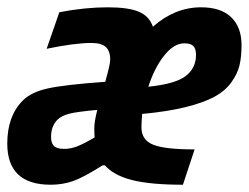

<svg xmlns="http://www.w3.org/2000/svg" viewBox="-45 -506 688 531"><path d="M346.2 -153.8Q346.2 -119.1 378.2 -106Q410.2 -92.8 493.2 -92.8L460.9 4.9Q372.1 4.9 321 -7.8Q270 -20.5 245.1 -48.8H238.8Q185.5 -15.1 156.7 -5.1Q127.9 4.9 95.2 4.9Q-24.9 4.9 -24.9 -108.9Q-24.9 -185.1 18.1 -228Q41 -251 86.2 -261.2Q131.3 -271.5 246.1 -279.8Q259.8 -328.1 259.8 -340.8Q259.8 -365.2 247.3 -376.2Q234.9 -387.2 208 -387.2Q161.6 -387.2 84 -371.1L119.1 -472.2Q190.4 -485.8 252.9 -485.8Q310.5 -485.8 339.4 -473.4Q368.2 -460.9 377.9 -432.1Q438.5 -485.8 511.2 -485.8Q566.4 -485.8 594.7 -458Q623 -430.2 623 -381.8Q623 -349.1 617.4 -325.4Q611.8 -301.8 594.7 -278.1Q577.6 -254.4 547.9 -238.3Q518.1 -222.2 468 -209.7Q418 -197.3 348.1 -190.9Q346.2 -166.5 346.2 -153.8ZM464.8 -386.2Q436 -386.2 409.2 -352.5Q382.3 -318.8 365.2 -266.1Q440.4 -273.9 468.8 -295.9Q497.1 -317.9 497.1 -354Q497.1 -371.6 489.5 -378.9Q481.9 -386.2 464.8 -386.2ZM132.8 -94.2Q149.4 -94.2 167.2 -100.8Q185.1 -107.4 216.8 -126Q215.8 -133.8 215.8 -151.9Q215.8 -169.9 224.1 -202.1Q166 -196.8 145.3 -191.2Q124.5 -185.5 113.8 -174.8Q96.2 -157.2 96.2 -127Q96.2 -110.4 104.2 -102.3Q112.3 -94.2 132.8 -94.2Z"/></svg>

Font: IntelOne Mono Bold
Style: Italic
Weight: 700
Italic angle: -16°
Designer: Fred Shallcrass
Foundry: Frere-Jones Type LLC
Version: Version 1.200;hotconv 1.1.0;makeotfexe 2.6.0;FJTRelease1.2